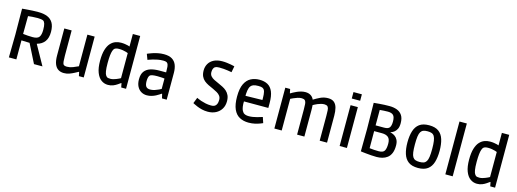

<svg xmlns="http://www.w3.org/2000/svg" viewBox="-4 -1703 7142 2651"><g transform="rotate(15 3566.5 -377.5)"><path d="M98 0 103 -328 100 -697Q109 -698 135.5 -700.5Q162 -703 196.5 -705Q231 -707 267.5 -708.5Q304 -710 334 -710Q406 -710 459 -688.5Q512 -667 540.5 -618.5Q569 -570 569 -489Q569 -403 531.5 -352Q494 -301 423 -282V-278L578 0H457L322 -268L205 -272V0ZM342 -355Q412 -355 435 -387.5Q458 -420 458 -489Q458 -548 448.5 -577Q439 -606 423 -615Q412 -621 391 -624.5Q370 -628 344 -628Q303 -628 266 -625Q229 -622 206 -619L204 -364Q237 -360 273.5 -357.5Q310 -355 342 -355Z M886 13Q838 13 804 -9Q770 -31 752 -77.5Q734 -124 734 -198V-584H839V-224Q839 -173 842 -143Q845 -113 853 -101Q860 -91 874 -87Q888 -83 906 -83Q946 -83 987.5 -99Q1029 -115 1064 -132V-584H1168V0H1099L1087 -57H1081Q1062 -47 1031.5 -30.5Q1001 -14 964 -0.5Q927 13 886 13Z M1516 13Q1462 13 1419 -18.5Q1376 -50 1351 -115.5Q1326 -181 1326 -283Q1326 -379 1345 -440.5Q1364 -502 1395.5 -536Q1427 -570 1465 -583.5Q1503 -597 1542 -597Q1574 -597 1599 -593Q1624 -589 1642.5 -584.5Q1661 -580 1668 -576V-755H1773V0H1704L1692 -59H1687Q1671 -48 1647 -31Q1623 -14 1590 -0.5Q1557 13 1516 13ZM1528 -77Q1547 -77 1568 -82.5Q1589 -88 1609 -96Q1629 -104 1645 -111.5Q1661 -119 1668 -124V-482Q1660 -486 1640 -492Q1620 -498 1593.5 -502.5Q1567 -507 1538 -507Q1487 -507 1469 -485Q1461 -476 1453 -453.5Q1445 -431 1440 -389.5Q1435 -348 1435 -279Q1435 -203 1442 -163.5Q1449 -124 1459 -109Q1469 -94 1475 -89Q1483 -82 1497 -79.5Q1511 -77 1528 -77Z M2072 13Q2026 13 1989.5 -9Q1953 -31 1932 -72.5Q1911 -114 1911 -174Q1911 -246 1941 -286.5Q1971 -327 2025.5 -344.5Q2080 -362 2152 -362H2249Q2249 -410 2246 -441.5Q2243 -473 2232 -488Q2224 -500 2208 -504.5Q2192 -509 2169 -509Q2130 -509 2092.5 -502Q2055 -495 2023.5 -485.5Q1992 -476 1973.5 -469Q1955 -462 1955 -462L1925 -541Q1925 -541 1944.5 -549.5Q1964 -558 1997 -569Q2030 -580 2071 -588.5Q2112 -597 2157 -597Q2230 -597 2273 -570.5Q2316 -544 2335 -496Q2354 -448 2354 -382V0H2287L2272 -62H2266Q2259 -57 2241 -45Q2223 -33 2197 -19.5Q2171 -6 2139 3.5Q2107 13 2072 13ZM2096 -76Q2129 -76 2160.5 -86.5Q2192 -97 2216 -108.5Q2240 -120 2249 -126V-274Q2240 -275 2214.5 -277.5Q2189 -280 2148 -280Q2064 -280 2043 -262Q2032 -253 2025.5 -231Q2019 -209 2019 -176Q2019 -123 2037 -99.5Q2055 -76 2096 -76Z M2943 14Q2899 14 2859.5 4.5Q2820 -5 2789 -18Q2758 -31 2740 -40.5Q2722 -50 2722 -50Q2722 -50 2727 -62.5Q2732 -75 2738.5 -92Q2745 -109 2750 -121.5Q2755 -134 2755 -134Q2755 -134 2772.5 -125.5Q2790 -117 2819.5 -107Q2849 -97 2886.5 -89Q2924 -81 2963 -81Q2986 -81 2999.5 -85Q3013 -89 3019 -93Q3036 -105 3045.5 -126.5Q3055 -148 3055 -184Q3055 -218 3038 -241Q3021 -264 2993 -280Q2965 -296 2932 -311Q2894 -327 2860 -344Q2826 -361 2799.5 -383Q2773 -405 2757.5 -439Q2742 -473 2742 -523Q2742 -576 2766.5 -618.5Q2791 -661 2839.5 -686Q2888 -711 2961 -711Q2994 -711 3025.5 -707Q3057 -703 3082.5 -698.5Q3108 -694 3122.5 -690Q3137 -686 3137 -686L3120 -598Q3120 -598 3104 -601Q3088 -604 3062 -608Q3036 -612 3004.5 -614.5Q2973 -617 2942 -617Q2919 -617 2905.5 -614Q2892 -611 2882 -605Q2871 -599 2861 -580.5Q2851 -562 2851 -529Q2851 -494 2870 -471.5Q2889 -449 2920 -433.5Q2951 -418 2986 -403Q3017 -389 3048.5 -373.5Q3080 -358 3106 -335Q3132 -312 3148 -278Q3164 -244 3164 -193Q3164 -131 3136 -84.5Q3108 -38 3058 -12Q3008 14 2943 14Z M3525 14Q3453 14 3397.5 -15.5Q3342 -45 3311.5 -113Q3281 -181 3281 -293Q3281 -410 3313.5 -476Q3346 -542 3400.5 -570Q3455 -598 3523 -598Q3592 -598 3640 -571.5Q3688 -545 3713.5 -484.5Q3739 -424 3739 -322V-253H3342L3391 -270Q3388 -213 3394 -177Q3400 -141 3410.5 -122.5Q3421 -104 3429 -96Q3442 -85 3461 -79Q3480 -73 3507 -73Q3536 -73 3565.5 -78Q3595 -83 3621 -90Q3647 -97 3667.5 -103.5Q3688 -110 3698 -113L3725 -32Q3716 -28 3687 -16.5Q3658 -5 3616.5 4.5Q3575 14 3525 14ZM3391 -301 3343 -332 3680 -339 3632 -306Q3633 -370 3629.5 -415Q3626 -460 3611 -483Q3604 -493 3588 -502Q3572 -511 3528 -511Q3480 -511 3456.5 -501Q3433 -491 3421 -475Q3387 -432 3391 -301Z M3893 0V-584H3962L3974 -526H3979Q3990 -533 4011.5 -545Q4033 -557 4060.5 -569Q4088 -581 4118 -589Q4148 -597 4179 -597Q4224 -597 4255.5 -577Q4287 -557 4301 -522Q4342 -548 4393 -572.5Q4444 -597 4503 -597Q4559 -597 4590 -570.5Q4621 -544 4633.5 -496Q4646 -448 4646 -384V0H4541V-356Q4541 -401 4539 -433Q4537 -465 4526 -481Q4518 -494 4502 -498Q4486 -502 4475 -502Q4452 -502 4427 -495.5Q4402 -489 4380 -479.5Q4358 -470 4342 -461.5Q4326 -453 4319 -449Q4320 -434 4321 -417.5Q4322 -401 4322 -383V0H4218V-358Q4218 -410 4215.5 -438Q4213 -466 4202 -482Q4193 -494 4179.5 -498Q4166 -502 4152 -502Q4123 -502 4093 -492.5Q4063 -483 4038 -471.5Q4013 -460 3998 -453V0Z M4826 0V-584H4930V0ZM4818 -677V-769H4938V-677Z M5357 14Q5320 14 5280 11Q5240 8 5206.5 4.5Q5173 1 5151.5 -1.5Q5130 -4 5128 -5L5131 -325L5126 -698Q5129 -698 5150.5 -700Q5172 -702 5205.5 -705Q5239 -708 5277 -709.5Q5315 -711 5350 -711Q5409 -711 5456 -693.5Q5503 -676 5531 -635Q5559 -594 5559 -521Q5559 -471 5544 -440.5Q5529 -410 5508 -393.5Q5487 -377 5468.5 -370.5Q5450 -364 5443 -363L5456 -414V-315L5436 -367Q5452 -365 5476 -357.5Q5500 -350 5523 -333.5Q5546 -317 5561.5 -286Q5577 -255 5577 -207Q5577 -141 5558.5 -97.5Q5540 -54 5508 -30Q5476 -6 5437.5 4Q5399 14 5357 14ZM5365 -70Q5427 -70 5446.5 -102.5Q5466 -135 5466 -203Q5466 -271 5434 -296.5Q5402 -322 5346 -322H5185L5233 -357L5234 -31L5229 -79Q5232 -79 5251 -76.5Q5270 -74 5300 -72Q5330 -70 5365 -70ZM5354 -404Q5411 -404 5430.5 -430.5Q5450 -457 5450 -517Q5450 -581 5426 -606Q5402 -631 5347 -631Q5313 -631 5287 -629Q5261 -627 5242.5 -625.5Q5224 -624 5213 -622L5232 -672V-367L5185 -404Z M5948 13Q5860 13 5810 -24Q5760 -61 5738.5 -129.5Q5717 -198 5717 -292Q5717 -386 5738.5 -454.5Q5760 -523 5810 -560Q5860 -597 5948 -597Q6035 -597 6085 -560Q6135 -523 6156 -454.5Q6177 -386 6177 -292Q6177 -198 6156 -129.5Q6135 -61 6085 -24Q6035 13 5948 13ZM5948 -73Q5983 -73 6006.5 -81.5Q6030 -90 6044.5 -113Q6059 -136 6065 -179.5Q6071 -223 6071 -292Q6071 -361 6064.5 -404.5Q6058 -448 6044 -471Q6030 -494 6006.5 -502.5Q5983 -511 5948 -511Q5912 -511 5888.5 -502.5Q5865 -494 5850.5 -471Q5836 -448 5830 -404.5Q5824 -361 5824 -292Q5824 -223 5830 -179.5Q5836 -136 5850.5 -113Q5865 -90 5888.5 -81.5Q5912 -73 5948 -73Z M6337 0V-755H6442V0Z M6791 13Q6737 13 6694 -18.5Q6651 -50 6626 -115.5Q6601 -181 6601 -283Q6601 -379 6620 -440.5Q6639 -502 6670.5 -536Q6702 -570 6740 -583.5Q6778 -597 6817 -597Q6849 -597 6874 -593Q6899 -589 6917.5 -584.5Q6936 -580 6943 -576V-755H7048V0H6979L6967 -59H6962Q6946 -48 6922 -31Q6898 -14 6865 -0.5Q6832 13 6791 13ZM6803 -77Q6822 -77 6843 -82.5Q6864 -88 6884 -96Q6904 -104 6920 -111.5Q6936 -119 6943 -124V-482Q6935 -486 6915 -492Q6895 -498 6868.5 -502.5Q6842 -507 6813 -507Q6762 -507 6744 -485Q6736 -476 6728 -453.5Q6720 -431 6715 -389.5Q6710 -348 6710 -279Q6710 -203 6717 -163.5Q6724 -124 6734 -109Q6744 -94 6750 -89Q6758 -82 6772 -79.5Q6786 -77 6803 -77Z"/></g></svg>

Font: Ruda SemiBold
Style: Regular
Weight: 600
Designer: Mariela Monsalve and Angelina Sanchez
Foundry: Mariela Monsalve and Angelina Sanchez
Version: Version 2.001